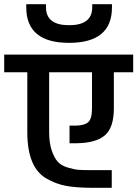

<svg xmlns="http://www.w3.org/2000/svg" viewBox="-30 -914 654 914"><path d="M95 -879V-894H189V-879Q189 -794 299 -794Q409 -794 409 -879V-894H503V-879Q503 -710 299 -710Q95 -710 95 -879ZM604 -654V-570H512V-399Q512 -306 469 -269.5Q426 -233 333 -232H301V-316H333Q373 -317 390.5 -333Q408 -349 408 -399V-570H204V-285Q204 -234 216 -198.5Q228 -163 244.5 -144.5Q261 -126 292 -116.5Q323 -107 345.5 -105.5Q368 -104 409 -104H502V-20H409Q335 -20 285.5 -29Q236 -38 190.5 -64.5Q145 -91 122.5 -146Q100 -201 100 -285V-570H-10V-654Z"/></svg>

Font: Biryani DemiBold
Style: Regular
Weight: 600
Designer: Dan Reynolds and Mathieu Réguer
Foundry: Dan Reynolds and Mathieu Réguer
Version: Version 1.003;PS 001.003;hotconv 1.0.70;makeotf.lib2.5.58329